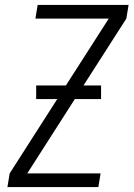

<svg xmlns="http://www.w3.org/2000/svg" viewBox="-20 -755 540 775"><path d="M10 0 19 -55 211 -355H126V-410H246L419 -680H123L132 -735H499L490 -680L317 -410H388V-355H282L90 -55H386L377 0Z"/></svg>

Font: Iosevka SS04 Light Oblique
Style: Regular
Weight: 300
Italic angle: -9°
Monospace: yes
Designer: Belleve Invis
Foundry: Belleve Invis
Version: Version 19.0.0; ttfautohint (v1.8.4)